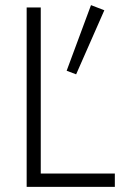

<svg xmlns="http://www.w3.org/2000/svg" viewBox="-20 -729 482 749"><path d="M335 -709 240 -453 277 -439 387 -689ZM84 -700V0H428V-52H139V-700Z"/></svg>

Font: Jost Light
Style: Regular
Weight: 300
Version: Version 3.710